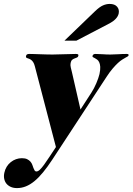

<svg xmlns="http://www.w3.org/2000/svg" viewBox="-124 -732 678 982"><path d="M205.6 -523.9 362.3 -674.8Q385.3 -696.8 402.6 -704.3Q419.9 -711.9 437 -711.9Q462.9 -711.9 475.1 -697.5Q487.3 -683.1 482.9 -662.1Q479.5 -647.9 467.5 -635.3Q455.6 -622.6 437 -612.8L266.6 -523.9ZM54.2 -393.1Q50.8 -406.2 45.9 -413.8Q41 -421.4 35.4 -425.5Q29.8 -429.7 24.7 -431.4Q19.5 -433.1 15.6 -434.6Q11.7 -436 9.8 -438.2Q7.8 -440.4 9.3 -445.8Q10.3 -452.1 14.9 -454.1Q19.5 -456.1 26.4 -456.1Q35.6 -456.1 49.8 -455.6Q64 -455.1 80.1 -454.6Q96.2 -454.1 113 -453.6Q129.9 -453.1 144.5 -453.1Q173.8 -453.1 203.9 -454.6Q233.9 -456.1 263.2 -456.1Q272 -456.1 274.9 -454.1Q277.8 -452.1 276.9 -446.8Q275.4 -440.4 270 -438Q264.6 -435.5 258.1 -433.3Q251.5 -431.2 245.6 -426.5Q239.7 -421.9 237.3 -410.2Q234.9 -399.4 238 -387Q241.2 -374.5 243.7 -363.8L287.6 -171.9L343.8 -258.8Q350.1 -268.6 356.7 -281Q363.3 -293.5 368.7 -306.4Q374 -319.3 378.4 -331.5Q382.8 -343.8 384.8 -353Q389.6 -376 388.7 -390.4Q387.7 -404.8 383.3 -413.8Q378.9 -422.9 372.8 -427.2Q366.7 -431.6 361.1 -434.6Q355.5 -437.5 351.8 -439.5Q348.1 -441.4 349.1 -445.8Q350.1 -449.7 353.3 -452.9Q356.4 -456.1 364.7 -456.1Q382.3 -456.1 401.1 -454.6Q419.9 -453.1 440.4 -453.1Q460 -453.1 480.7 -454.6Q501.5 -456.1 523.9 -456.1Q535.2 -456.1 533.7 -449.2Q533.2 -445.8 529.1 -443.4Q524.9 -440.9 517.8 -437Q510.7 -433.1 501 -427Q491.2 -420.9 479 -409.7Q466.8 -398.4 452.1 -381.3Q437.5 -364.3 420.9 -338.9L143.1 85Q118.7 122.1 96.2 149.4Q73.7 176.8 52 194.6Q30.3 212.4 8.3 221.2Q-13.7 230 -37.1 230Q-55.2 230 -68.8 223.9Q-82.5 217.8 -91.1 207.3Q-99.6 196.8 -102.5 182.4Q-105.5 168 -101.6 150.9Q-98.1 134.3 -89.6 120.6Q-81.1 106.9 -68.8 97.2Q-56.6 87.4 -42.2 82.3Q-27.8 77.1 -12.2 77.1Q4.9 77.1 15.1 82.3Q25.4 87.4 31.7 94.7Q38.1 102.1 41.3 111.1Q44.4 120.1 47.1 127.4Q49.8 134.8 53 139.9Q56.2 145 62 145Q70.3 145 79.8 136Q89.4 127 101.3 110.6Q113.3 94.2 128.2 71.3Q143.1 48.3 162.1 20Z"/></svg>

Font: XB Zar
Style: Bold Italic
Weight: 700
Italic angle: -12°
Designer: Behnam
Foundry: Irmug
Version: Version 8.005 2009